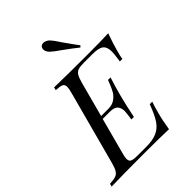

<svg xmlns="http://www.w3.org/2000/svg" viewBox="-250 -881 989 989"><g transform="rotate(-45 245.0 -386.5)"><path d="M517.7 -571Q496.8 -512.9 487.1 -475.8Q478.2 -446.8 475.8 -425.8H457.3Q464.5 -472.6 464.5 -490.3Q464.5 -525 446.8 -538.7Q429 -552.4 383.1 -552.4H324.2Q295.2 -552.4 281 -548Q266.9 -543.5 258.1 -529.8Q249.2 -516.1 241.1 -485.5L190.3 -295.2H243.5Q271.8 -295.2 290.3 -308.5Q308.9 -321.8 319.4 -339.5Q329.8 -357.3 340.3 -384.7Q342.7 -392.7 346.8 -401.6H365.3Q348.4 -348.4 337.1 -305.6L332.3 -287.1Q321 -244.4 306.5 -172.6H287.9L290.3 -188.7Q291.1 -194.4 292.7 -206.5Q294.4 -218.5 294.4 -227.4Q294.4 -251.6 281.9 -265.3Q269.4 -279 238.7 -279H185.5L133.9 -85.5Q126.6 -60.5 126.6 -46Q126.6 -29 138.7 -23.8Q150.8 -18.5 181.5 -18.5H240.3Q290.3 -18.5 320.2 -31.9Q350 -45.2 369.8 -74.6Q389.5 -104 410.5 -161.3H429Q420.2 -137.9 411.3 -103.2Q398.4 -58.1 389.5 0Q334.7 -2.4 204.8 -2.4Q50 -2.4 -28.2 0L-24.2 -16.1Q4.8 -17.7 19 -22.6Q33.1 -27.4 41.9 -41.1Q50.8 -54.8 58.9 -85.5L166.1 -485.5Q173.4 -511.3 173.4 -525Q173.4 -541.9 161.7 -547.6Q150 -553.2 119.4 -554.8L123.4 -571Q202.4 -568.5 357.3 -568.5Q470.2 -568.5 517.7 -571ZM285.5 -679.8Q253.2 -701.6 237.1 -716.9Q221.8 -732.3 221.8 -748.4Q221.8 -758.1 227.4 -764.5Q234.7 -772.6 246 -772.6Q254.8 -772.6 264.5 -767.7Q274.2 -762.9 280.6 -755.6Q293.5 -741.9 314.5 -708.9Q354 -652.4 372.6 -628.2L364.5 -620.2Q331.5 -646.8 285.5 -679.8Z"/></g></svg>

Font: Playfair Display SC
Style: Italic
Weight: 400
Italic angle: -14°
Designer: Claus Eggers Sørensen
Foundry: Claus Eggers Sørensen
Version: Version 1.202; ttfautohint (v1.6)